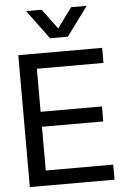

<svg xmlns="http://www.w3.org/2000/svg" viewBox="-61 -972 664 1015"><g transform="rotate(-5 271.0 -464.0)"><path d="M55.5 0H505V-80H147V-312H472.5V-391.5H147V-620H500.5V-700H55.5ZM325 -774.5 438.5 -928.5H356L278 -822.5L199.5 -928.5H117L230.5 -774.5Z"/></g></svg>

Font: MCL Standard
Style: Regular
Weight: 400
Designer: Květoslav Bartoš
Foundry: Florian Karsten
Version: Version 1.001;Glyphs 3.2.3 (3260)